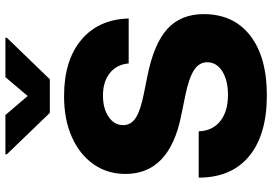

<svg xmlns="http://www.w3.org/2000/svg" viewBox="-168 -828 1008 711"><g transform="rotate(-90 335.5 -473.0)"><path d="M337.4 11.7Q191.4 11.7 112.1 -54Q32.7 -119.6 32.7 -240.7H204.1Q206.1 -189.5 241.9 -160.9Q277.8 -132.3 339.4 -132.3Q393.6 -132.3 426.8 -153.6Q460 -174.8 460 -209Q460 -239.3 430.4 -258.3Q400.9 -277.3 335.9 -290.5L261.7 -305.7Q46.4 -349.1 46.4 -511.7Q46.4 -579.6 82.8 -630.9Q119.1 -682.1 183.8 -710.7Q248.5 -739.3 334.5 -739.3Q466.3 -739.3 542.5 -675.8Q618.7 -612.3 622.1 -500H455.6Q451.7 -544.4 419.9 -569.8Q388.2 -595.2 336.9 -595.2Q288.6 -595.2 257.8 -574.2Q227.1 -553.2 227.1 -520.5Q227.1 -491.2 254.4 -473.6Q281.7 -456.1 343.3 -443.8L406.2 -431.2Q527.8 -407.2 583 -357.2Q638.2 -307.1 638.2 -222.2Q638.2 -111.8 558.8 -50Q479.5 11.7 337.4 11.7ZM264.6 -956.5 335 -874 404.8 -956.5H550.8V-951.2L397 -792H272.5L119.1 -951.2V-956.5Z"/></g></svg>

Font: Inter Display Extra Bold
Style: Regular
Weight: 800
Designer: Rasmus Andersson
Foundry: rsms
Version: Version 4.000;git-4fc901f